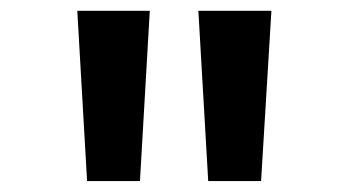

<svg xmlns="http://www.w3.org/2000/svg" viewBox="-20 -745 640 353"><path d="M460 -412.1H362.8L344.7 -725.1H479ZM237.3 -412.1H140.1L122.1 -725.1H255.4Z"/></svg>

Font: Liberation Mono
Style: Bold
Weight: 700
Monospace: yes
Designer: Steve Matteson
Foundry: Ascender Corporation
Version: Version 2.1.5